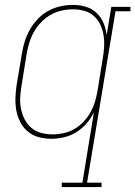

<svg xmlns="http://www.w3.org/2000/svg" viewBox="-20 -558 552 783"><path d="M232 205V187H316L363 -100Q351 -75 332.5 -54Q314 -33 290.5 -18.5Q267 -4 240.5 2Q214 8 189 8Q162 8 137 1Q112 -6 93 -22Q74 -38 62.5 -60.5Q51 -83 46.5 -108Q42 -133 43 -160Q44 -187 48 -213L70 -343Q74 -368 82 -392.5Q90 -417 103.5 -440Q117 -463 136 -482.5Q155 -502 178.5 -514.5Q202 -527 227 -532.5Q252 -538 278 -538Q305 -538 330 -530.5Q355 -523 373.5 -505.5Q392 -488 402 -464.5Q412 -441 415 -415L434 -530H512V-512H451L335 187H394V205ZM195 -10Q217 -10 240 -15Q263 -20 283.5 -32Q304 -44 321 -62Q338 -80 349.5 -101Q361 -122 367.5 -144Q374 -166 378 -189L399 -319Q403 -342 404.5 -366Q406 -390 402.5 -413Q399 -436 389.5 -456.5Q380 -477 363.5 -492Q347 -507 324.5 -513.5Q302 -520 278 -520Q255 -520 232 -515Q209 -510 187.5 -498Q166 -486 148.5 -468Q131 -450 119 -429Q107 -408 100 -385.5Q93 -363 89 -340L68 -210Q64 -186 62.5 -162Q61 -138 65.5 -115Q70 -92 80.5 -71.5Q91 -51 108 -36.5Q125 -22 148 -16Q171 -10 195 -10Z"/></svg>

Font: Iosevka Slab Thin
Style: Italic
Weight: 100
Italic angle: -9°
Monospace: yes
Designer: Belleve Invis
Foundry: Belleve Invis
Version: Version 11.1.1; ttfautohint (v1.8.3)